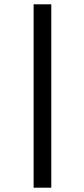

<svg xmlns="http://www.w3.org/2000/svg" viewBox="-20 -678 392 891"><path d="M136 -658H218V193H136Z"/></svg>

Font: Ysabeau SC Semibold
Style: Regular
Weight: 600
Designer: Christian Thalmann (Catharsis Fonts)
Version: Version 0.003